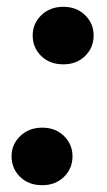

<svg xmlns="http://www.w3.org/2000/svg" viewBox="-20 -536 313 564"><path d="M104 8Q64 8 39 -16.5Q14 -41 14 -77Q14 -112 39.5 -136.5Q65 -161 104 -161Q143 -161 168 -136.5Q193 -112 193 -77Q193 -41 168 -16.5Q143 8 104 8ZM166 -347Q126 -347 101 -371.5Q76 -396 76 -432Q76 -467 101.5 -491.5Q127 -516 166 -516Q205 -516 230 -491.5Q255 -467 255 -432Q255 -396 230 -371.5Q205 -347 166 -347Z"/></svg>

Font: DM Sans Black
Style: Italic
Weight: 900
Italic angle: -10°
Designer: Colophon Foundry, Jonny Pinhorn
Foundry: Colophon Foundry
Version: Version 4.004;gftools[0.9.30]